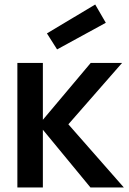

<svg xmlns="http://www.w3.org/2000/svg" viewBox="-20 -831 572 851"><path d="M188 -683 402 -811 449 -730 233 -612ZM57 -552H170V-300L382 -552H521L283 -280L529 0H381L170 -256V0H57Z"/></svg>

Font: Involve SemiBold
Style: Regular
Weight: 600
Designer: Stefan Peev
Foundry: Context Ltd.
Version: Version 1.001